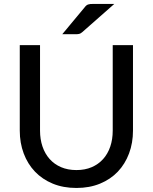

<svg xmlns="http://www.w3.org/2000/svg" viewBox="-20 -947 777 976"><path d="M80.5 0ZM368.5 -82.5Q412 -82.5 446.2 -97.2Q480.5 -112 504.2 -138.5Q528 -165 540.5 -201.8Q553 -238.5 553 -283V-717.5H656V-283Q656 -220.5 636 -167Q616 -113.5 579 -74.5Q542 -35.5 488.5 -13.5Q435 8.5 368.5 8.5Q301.5 8.5 248.2 -13.5Q195 -35.5 157.8 -74.5Q120.5 -113.5 100.5 -167Q80.5 -220.5 80.5 -283V-717.5H183.5V-283Q183.5 -239 196 -202.2Q208.5 -165.5 232.2 -138.8Q256 -112 290.5 -97.2Q325 -82.5 368.5 -82.5ZM561 -927 398 -783.5Q390 -776.5 383 -774.8Q376 -773 364.5 -773H296.5L410.5 -910Q415 -916 419 -919.2Q423 -922.5 428 -924.2Q433 -926 439.2 -926.5Q445.5 -927 454 -927Z"/></svg>

Font: Lato Medium
Style: Regular
Weight: 500
Designer: Lukasz Dziedzic
Foundry: tyPoland Lukasz Dziedzic
Version: Version 2.006; 2014-01-15